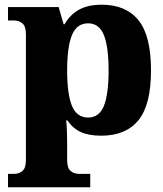

<svg xmlns="http://www.w3.org/2000/svg" viewBox="-20 -566 694 815"><path d="M14 229V172H40Q61 172 75.5 159.5Q90 147 90 113V-420Q90 -454 75.5 -466.5Q61 -479 40 -479H14V-536H229L250 -463H254Q276 -502 314 -524Q352 -546 412 -546Q514 -546 567.5 -480.5Q621 -415 621 -267Q621 -121 567.5 -55.5Q514 10 410 10Q356 10 322 -6Q288 -22 266 -55H261Q263 -36 264 -11Q265 14 265 35V113Q265 147 279.5 159.5Q294 172 315 172H363V229ZM354 -67Q401 -67 421 -116.5Q441 -166 441 -267Q441 -367 421 -417Q401 -467 354 -467Q306 -467 285.5 -417Q265 -367 265 -267Q265 -166 285.5 -116.5Q306 -67 354 -67Z"/></svg>

Font: Noto Serif ExtraBold
Style: Regular
Weight: 800
Designer: Monotype Design Team
Foundry: Monotype Imaging Inc.
Version: Version 2.014